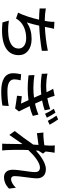

<svg xmlns="http://www.w3.org/2000/svg" viewBox="1030 -1918 941 3040"><g transform="rotate(90 1500.0 -398.5)"><path d="M784 -686C663 -660 522 -645 406 -639L417 -694C423 -723 428 -755 437 -784L326 -790C327 -760 326 -737 321 -700C319 -683 316 -662 311 -637H309C248 -637 171 -644 114 -654L115 -556C167 -551 228 -548 292 -547C267 -438 228 -307 181 -215L274 -182C283 -199 292 -212 303 -226C365 -303 471 -343 587 -343C693 -343 749 -290 749 -224C749 -69 530 -35 307 -69L335 32C643 65 854 -13 854 -226C854 -346 756 -429 598 -429C496 -429 418 -407 335 -354C353 -404 371 -479 387 -549C516 -554 675 -572 785 -591Z M1156 -263C1149 -227 1140 -179 1140 -136C1140 -7 1247 52 1427 52C1515 52 1596 44 1652 33L1659 -67C1589 -53 1510 -46 1424 -46C1288 -46 1237 -88 1237 -157C1237 -183 1244 -224 1252 -255ZM1794 -538C1758 -521 1698 -500 1621 -483C1605 -517 1592 -546 1584 -566L1571 -595C1634 -607 1688 -622 1727 -636L1709 -724C1661 -706 1602 -690 1536 -678C1521 -718 1507 -758 1498 -793L1385 -770C1401 -747 1413 -723 1429 -690L1440 -665C1404 -662 1367 -660 1330 -660C1283 -660 1211 -667 1146 -680L1149 -590C1220 -579 1285 -574 1339 -574C1387 -574 1433 -577 1477 -582L1494 -542C1503 -521 1514 -495 1527 -467C1481 -461 1430 -457 1376 -457C1324 -457 1252 -461 1169 -474L1173 -380C1255 -370 1325 -367 1383 -367C1449 -367 1511 -372 1566 -380L1621 -261C1592 -264 1548 -269 1504 -274L1496 -198C1560 -190 1646 -178 1698 -168L1745 -228C1719 -279 1688 -340 1661 -398C1731 -414 1784 -433 1816 -448ZM1703 -781C1734 -738 1758 -693 1782 -642L1844 -670C1824 -712 1788 -773 1764 -807ZM1811 -822C1843 -779 1868 -736 1894 -685L1955 -715C1933 -756 1895 -816 1871 -849Z M2953 -180C2908 -133 2858 -104 2814 -104C2784 -104 2769 -126 2769 -156C2769 -257 2804 -416 2804 -516C2804 -597 2756 -655 2658 -655C2561 -655 2441 -567 2364 -497C2365 -511 2366 -525 2367 -538C2383 -563 2401 -591 2413 -609L2379 -651C2386 -715 2394 -768 2399 -793L2282 -796C2287 -769 2286 -742 2286 -717C2286 -706 2284 -674 2281 -631C2234 -624 2184 -619 2153 -617C2124 -615 2104 -615 2079 -616L2089 -513C2148 -521 2229 -532 2275 -538C2273 -511 2272 -482 2270 -455C2217 -375 2110 -232 2055 -162L2117 -76C2158 -133 2216 -218 2262 -286C2259 -177 2259 -121 2258 -29C2258 -13 2256 20 2255 37H2363C2361 17 2358 -13 2357 -31C2352 -121 2353 -191 2353 -276C2353 -307 2354 -341 2356 -376C2441 -469 2555 -561 2632 -561C2678 -561 2705 -537 2705 -484C2705 -391 2668 -237 2668 -128C2668 -41 2716 8 2785 8C2858 8 2918 -23 2967 -71Z"/></g></svg>

Font: Noto Sans T Chinese Medium
Style: Regular
Weight: 500
Designer: Ryoko NISHIZUKA (kana & ideographs); Paul D. Hunt (Latin, Greek & Cyrillic); Wenlong ZHANG (bopomofo); Sandoll Communica
Foundry: Adobe Systems Incorporated
Version: Version 1.000;PS 1;hotconv 1.0.78;makeotf.lib2.5.61930